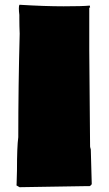

<svg xmlns="http://www.w3.org/2000/svg" viewBox="-20 -758 451 795"><path d="M50.3 -52.2Q50.3 -151.4 55.7 -189.9Q55.7 -402.3 61.5 -618.2Q60.1 -648.9 60.1 -680.2V-696.3Q58.1 -711.4 58.1 -723.1Q58.1 -734.9 60.5 -738.3Q165 -731.9 243.7 -731.9Q322.3 -731.9 351.6 -734.9Q352.5 -733.4 353 -726.6H349.6V-549.8L353 -152.3Q353 -147.9 354.5 -145V-144Q356 -141.1 356 -137.7L359.9 4.4Q357.4 9.8 351.1 12.7H334.5L61 17.1Q56.2 14.6 48.3 9.8L48.8 1.5Z"/></svg>

Font: Bowlby One
Style: Regular
Weight: 400
Designer: vernon adams
Foundry: vernon adams
Version: Version 1.001